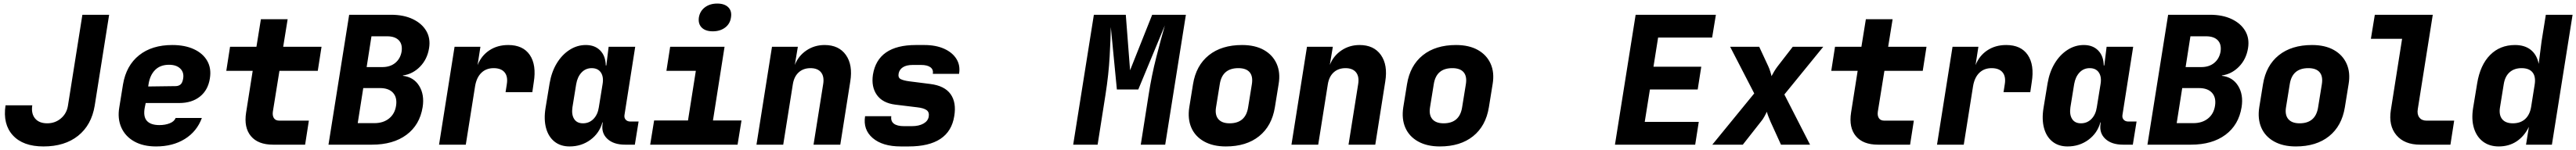

<svg xmlns="http://www.w3.org/2000/svg" viewBox="-20 -813 14446 843"><path d="M224 10Q109 10 52 -52.5Q-5 -115 11 -221H161Q154 -175 176.5 -147.5Q199 -120 245 -120Q289 -120 321.5 -147.5Q354 -175 361 -219L442 -730H592L511 -219Q493 -110 418 -50Q343 10 224 10Z M855 10Q783 10 733 -18Q683 -46 660.5 -96Q638 -146 649 -210L670 -340Q688 -445 760 -502.5Q832 -560 946 -560Q1017 -560 1067.5 -536.5Q1118 -513 1142 -471Q1166 -429 1157 -373Q1147 -307 1101.5 -270.5Q1056 -234 985 -234H797L792 -210Q782 -158 803.5 -134Q825 -110 874 -110Q906 -110 931.5 -120Q957 -130 965 -150H1112Q1084 -74 1016.5 -32Q949 10 855 10ZM811 -327 964 -329Q981 -329 992 -338Q1003 -347 1007 -371Q1013 -406 991 -427.5Q969 -449 928 -449Q879 -449 850 -420Q821 -391 813 -340Z M1511 0Q1427 0 1387 -48Q1347 -96 1360 -180L1397 -415H1249L1270 -550H1418L1443 -705H1593L1568 -550H1783L1762 -415H1547L1510 -185Q1507 -163 1516 -149Q1525 -135 1547 -135H1712L1691 0Z M1822 0 1938 -730H2173Q2244 -730 2295 -705.5Q2346 -681 2370.5 -639Q2395 -597 2386 -542Q2376 -480 2335.5 -438.5Q2295 -397 2240 -389L2239 -387Q2300 -380 2330.5 -330.5Q2361 -281 2350 -211Q2334 -111 2259.5 -55.5Q2185 0 2066 0ZM2036 -436H2124Q2168 -436 2196.5 -459.5Q2225 -483 2232 -523Q2238 -564 2216.5 -586.5Q2195 -609 2151 -609H2063ZM1986 -121H2080Q2129 -121 2161.5 -147Q2194 -173 2201 -219Q2208 -265 2184 -291.5Q2160 -318 2111 -318H2017Z M2442 0 2529 -550H2674L2658 -447Q2679 -500 2724 -530Q2769 -560 2830 -560Q2913 -560 2951 -504Q2989 -448 2973 -350L2965 -295H2815L2822 -340Q2829 -383 2809.5 -406.5Q2790 -430 2748 -430Q2706 -430 2679 -403.5Q2652 -377 2644 -328L2592 0Z M3174 10Q3123 10 3089 -17.5Q3055 -45 3042 -93.5Q3029 -142 3039 -205L3062 -345Q3073 -409 3102 -457Q3131 -505 3173.5 -532.5Q3216 -560 3265 -560Q3316 -560 3346 -529Q3376 -498 3377 -445H3380L3393 -550H3542L3482 -168Q3479 -151 3488.5 -140.5Q3498 -130 3515 -130H3561L3540 0H3485Q3421 0 3386 -32.5Q3351 -65 3359 -117L3360 -125H3358Q3341 -64 3290.5 -27Q3240 10 3174 10ZM3249 -120Q3284 -120 3308 -144.5Q3332 -169 3338 -210L3359 -340Q3366 -381 3349.5 -405.5Q3333 -430 3298 -430Q3264 -430 3241 -405.5Q3218 -381 3211 -340L3190 -210Q3184 -169 3199.5 -144.5Q3215 -120 3249 -120Z M3626 0 3648 -136H3838L3882 -415H3717L3738 -550H4043L3978 -136H4138L4116 0ZM3977 -637Q3936 -637 3915 -658Q3894 -679 3899 -715Q3905 -751 3933 -772Q3961 -793 4002 -793Q4043 -793 4064 -772Q4085 -751 4079 -715Q4074 -679 4046 -658Q4018 -637 3977 -637Z M4222 0 4309 -550H4454L4437 -448Q4457 -499 4502 -529.5Q4547 -560 4604 -560Q4684 -560 4723.5 -504Q4763 -448 4748 -355L4692 0H4542L4596 -340Q4603 -383 4584 -406.5Q4565 -430 4525 -430Q4485 -430 4459 -406.5Q4433 -383 4426 -340L4372 0Z M5031 10Q4929 10 4874 -37Q4819 -84 4831 -160H4978Q4974 -132 4992.5 -118Q5011 -104 5049 -104H5093Q5133 -104 5158.5 -118.5Q5184 -133 5188 -158Q5192 -183 5175.5 -194.5Q5159 -206 5123 -210L5000 -225Q4929 -234 4897 -279.5Q4865 -325 4875 -393Q4902 -560 5116 -560H5163Q5228 -560 5274.5 -539Q5321 -518 5343.5 -481.5Q5366 -445 5358 -398H5211Q5215 -422 5197.5 -435Q5180 -448 5145 -448H5098Q5063 -448 5043 -435Q5023 -422 5019 -399Q5015 -376 5031.5 -368Q5048 -360 5079 -356L5197 -341Q5277 -331 5310.5 -284Q5344 -237 5331 -160Q5304 10 5075 10Z M5998 0 6114 -730H6293L6317 -418L6441 -730H6630L6514 0H6377L6421 -280Q6438 -390 6464 -491.5Q6490 -593 6512 -670L6363 -310H6243L6209 -661Q6208 -596 6202.5 -495.5Q6197 -395 6179 -280L6135 0Z M6854 10Q6782 10 6732 -18Q6682 -46 6660.5 -95.5Q6639 -145 6649 -210L6670 -340Q6687 -445 6758.5 -502.5Q6830 -560 6945 -560Q7018 -560 7067.5 -532Q7117 -504 7139 -454.5Q7161 -405 7150 -340L7129 -210Q7112 -105 7040.5 -47.5Q6969 10 6854 10ZM6875 -120Q6965 -120 6979 -210L7000 -340Q7007 -384 6987.5 -407Q6968 -430 6924 -430Q6834 -430 6820 -340L6799 -210Q6792 -167 6812 -143.5Q6832 -120 6875 -120Z M7222 0 7309 -550H7454L7437 -448Q7457 -499 7502 -529.5Q7547 -560 7604 -560Q7684 -560 7723.5 -504Q7763 -448 7748 -355L7692 0H7542L7596 -340Q7603 -383 7584 -406.5Q7565 -430 7525 -430Q7485 -430 7459 -406.5Q7433 -383 7426 -340L7372 0Z M8054 10Q7982 10 7932 -18Q7882 -46 7860.5 -95.5Q7839 -145 7849 -210L7870 -340Q7887 -445 7958.5 -502.5Q8030 -560 8145 -560Q8218 -560 8267.5 -532Q8317 -504 8339 -454.5Q8361 -405 8350 -340L8329 -210Q8312 -105 8240.5 -47.5Q8169 10 8054 10ZM8075 -120Q8165 -120 8179 -210L8200 -340Q8207 -384 8187.5 -407Q8168 -430 8124 -430Q8034 -430 8020 -340L7999 -210Q7992 -167 8012 -143.5Q8032 -120 8075 -120Z M9036 0 9152 -730H9602L9581 -602H9278L9252 -438H9520L9500 -310H9232L9203 -128H9506L9486 0Z M9582 0 9817 -288 9682 -550H9845L9896 -440Q9902 -427 9907 -411Q9912 -395 9914 -385Q9919 -395 9928.5 -411Q9938 -427 9948 -440L10033 -550H10204L9986 -282L10130 0H9967L9908 -130Q9902 -144 9896 -159.5Q9890 -175 9888 -185Q9883 -175 9874.5 -159Q9866 -143 9855 -130L9753 0Z M10511 0Q10427 0 10387 -48Q10347 -96 10360 -180L10397 -415H10249L10270 -550H10418L10443 -705H10593L10568 -550H10783L10762 -415H10547L10510 -185Q10507 -163 10516 -149Q10525 -135 10547 -135H10712L10691 0Z M10842 0 10929 -550H11074L11058 -447Q11079 -500 11124 -530Q11169 -560 11230 -560Q11313 -560 11351 -504Q11389 -448 11373 -350L11365 -295H11215L11222 -340Q11229 -383 11209.5 -406.5Q11190 -430 11148 -430Q11106 -430 11079 -403.5Q11052 -377 11044 -328L10992 0Z M11574 10Q11523 10 11489 -17.5Q11455 -45 11442 -93.5Q11429 -142 11439 -205L11462 -345Q11473 -409 11502 -457Q11531 -505 11573.5 -532.5Q11616 -560 11665 -560Q11716 -560 11746 -529Q11776 -498 11777 -445H11780L11793 -550H11942L11882 -168Q11879 -151 11888.5 -140.5Q11898 -130 11915 -130H11961L11940 0H11885Q11821 0 11786 -32.5Q11751 -65 11759 -117L11760 -125H11758Q11741 -64 11690.5 -27Q11640 10 11574 10ZM11649 -120Q11684 -120 11708 -144.5Q11732 -169 11738 -210L11759 -340Q11766 -381 11749.5 -405.5Q11733 -430 11698 -430Q11664 -430 11641 -405.5Q11618 -381 11611 -340L11590 -210Q11584 -169 11599.5 -144.5Q11615 -120 11649 -120Z M12022 0 12138 -730H12373Q12444 -730 12495 -705.5Q12546 -681 12570.5 -639Q12595 -597 12586 -542Q12576 -480 12535.5 -438.5Q12495 -397 12440 -389L12439 -387Q12500 -380 12530.5 -330.5Q12561 -281 12550 -211Q12534 -111 12459.5 -55.5Q12385 0 12266 0ZM12236 -436H12324Q12368 -436 12396.5 -459.5Q12425 -483 12432 -523Q12438 -564 12416.5 -586.5Q12395 -609 12351 -609H12263ZM12186 -121H12280Q12329 -121 12361.5 -147Q12394 -173 12401 -219Q12408 -265 12384 -291.5Q12360 -318 12311 -318H12217Z M12854 10Q12782 10 12732 -18Q12682 -46 12660.5 -95.5Q12639 -145 12649 -210L12670 -340Q12687 -445 12758.5 -502.5Q12830 -560 12945 -560Q13018 -560 13067.5 -532Q13117 -504 13139 -454.5Q13161 -405 13150 -340L13129 -210Q13112 -105 13040.5 -47.5Q12969 10 12854 10ZM12875 -120Q12965 -120 12979 -210L13000 -340Q13007 -384 12987.5 -407Q12968 -430 12924 -430Q12834 -430 12820 -340L12799 -210Q12792 -167 12812 -143.5Q12832 -120 12875 -120Z M13551 0Q13463 0 13418 -53.5Q13373 -107 13387 -195L13450 -595H13275L13297 -730H13622L13538 -200Q13533 -171 13546.5 -153Q13560 -135 13587 -135H13742L13721 0Z M13992 10Q13940 10 13904 -17Q13868 -44 13853 -92.5Q13838 -141 13848 -205L13871 -345Q13888 -448 13943.5 -504Q13999 -560 14083 -560Q14138 -560 14172 -532.5Q14206 -505 14216 -454L14232 -580L14256 -730H14406L14290 0H14145L14161 -100Q14135 -47 14092 -18.5Q14049 10 13992 10ZM14071 -120Q14114 -120 14140.5 -144.5Q14167 -169 14174 -215L14193 -335Q14201 -381 14182 -405.5Q14163 -430 14120 -430Q14079 -430 14053 -407Q14027 -384 14020 -340L13999 -210Q13992 -167 14011 -143.5Q14030 -120 14071 -120Z"/></svg>

Font: JetBrains Mono ExtraBold
Style: Italic
Weight: 800
Italic angle: -9°
Monospace: yes
Designer: Philipp Nurullin, Konstantin Bulenkov
Foundry: JetBrains
Version: Version 2.305; ttfautohint (v1.8.4.7-5d5b)